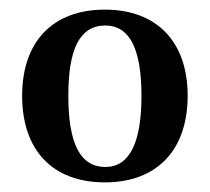

<svg xmlns="http://www.w3.org/2000/svg" viewBox="-20 -738 437 399"><path d="M198 -359C306 -359 370 -426 370 -539C370 -651 306 -718 198 -718C89 -718 26 -651 26 -539C26 -426 89 -359 198 -359ZM199 -391C146 -391 122 -441 122 -539C122 -637 146 -685 199 -685C249 -685 274 -637 274 -539C274 -441 249 -391 199 -391Z"/></svg>

Font: Arima Koshi ExtraBold
Style: Regular
Weight: 800
Designer: Joana Correia and Natanael Gama
Foundry: NDISCOVER
Version: Version 1.019;PS 001.019;hotconv 1.0.88;makeotf.lib2.5.64775